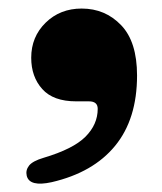

<svg xmlns="http://www.w3.org/2000/svg" viewBox="-20 -226 380 449"><path d="M158 11Q104.5 11 78.8 -17.8Q53 -46.5 53 -91Q53 -140 86.8 -173Q120.5 -206 171 -206Q226 -206 263.2 -167.2Q300.5 -128.5 300.5 -49.5Q300.5 52.5 249.2 115Q198 177.5 101 200Q49 211.5 42.5 185Q39.5 172 48 161.2Q56.5 150.5 82 143Q151 122.5 179.8 93.8Q208.5 65 208.5 28.5Q208.5 11 188 11Z"/></svg>

Font: Fraunces 9pt S000 Black
Style: Regular
Weight: 900
Version: Version 1.000; ttfautohint (v1.8.3)